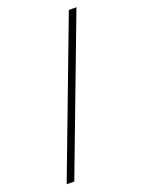

<svg xmlns="http://www.w3.org/2000/svg" viewBox="-148 -737 690 925"><g transform="rotate(-20 197.0 -275.0)"><path d="M29 117 326 -668.5H365L68 117Z"/></g></svg>

Font: Anek Latin ExtraLight
Style: Regular
Weight: 250
Designer: Yesha Goshar
Foundry: Ek Type
Version: Version 1.003